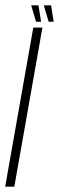

<svg xmlns="http://www.w3.org/2000/svg" viewBox="-56 -704 223 724"><path d="M-36.5 0H-2L104 -600H69.5ZM127.5 -622H146.5L136.5 -684H109ZM80 -622H99L89 -684H61.5Z"/></svg>

Font: Anybody UltraCondensed ExtraLight
Style: Italic
Weight: 250
Width: 1
Italic angle: -10°
Version: Version 1.113;gftools[0.9.25]